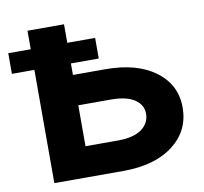

<svg xmlns="http://www.w3.org/2000/svg" viewBox="-106 -797 939 882"><g transform="rotate(-10 363.5 -355.5)"><path d="M399.4 0H77.6V-710.9H248V-474.6H399.4Q546.4 -474.6 632.3 -410.6Q718.3 -346.7 718.3 -240.2Q718.3 -131.8 632.6 -65.9Q546.9 0 399.4 0ZM399.4 -333H248V-142.1H399.4Q472.2 -142.1 510 -169.4Q547.9 -196.8 547.9 -241.2Q547.9 -282.7 510.3 -307.9Q472.7 -333 399.4 -333ZM377.9 -624.5V-528.3H-27.3V-624.5Z"/></g></svg>

Font: Bert Sans Black
Style: Regular
Weight: 900
Designer: Christian Robertson, Adam Twardoch, & Cristiano Sobral
Foundry: Google
Version: Version 12.135;January 10, 2020;FontCreator 12.0.0.2547 64-b